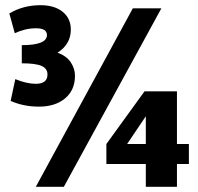

<svg xmlns="http://www.w3.org/2000/svg" viewBox="-20 -720 765 740"><path d="M130 -309Q71 -309 21 -331L39 -415Q83 -397 118 -397Q163 -397 163 -433Q163 -456 140 -466Q117 -476 64 -476V-546Q161 -546 161 -585Q161 -611 119 -611Q97 -611 76.5 -606Q56 -601 37 -592L16 -668Q69 -700 136 -700Q190 -700 221.5 -674.5Q253 -649 253 -606Q253 -550 202 -517Q237 -504 253 -479.5Q269 -455 269 -428Q269 -373 231 -341Q193 -309 130 -309ZM118 0 492 -688H602L226 0ZM542 0V-88H390V-165L537 -368H662V-165H708V-88H662V0ZM470 -165H542V-272Z"/></svg>

Font: Paytone One
Style: Regular
Weight: 400
Designer: Vernon Adams
Foundry: Vernon Adams
Version: Version 1.002; ttfautohint (v1.8.4.7-5d5b);gftools[0.9.23]